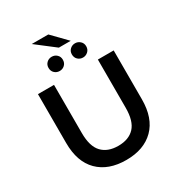

<svg xmlns="http://www.w3.org/2000/svg" viewBox="-233 -1181 1256 1346"><g transform="rotate(-30 394.5 -508.0)"><path d="M395 10Q251 10 169.5 -71Q88 -152 88 -305V-700H218V-310Q218 -202 264.5 -153Q311 -104 396 -104Q481 -104 527 -153Q573 -202 573 -310V-700H701V-305Q701 -152 619.5 -71Q538 10 395 10ZM302 -764Q278 -764 261 -780Q244 -796 244 -822Q244 -847 261 -863Q278 -879 302 -879Q326 -879 343 -863Q360 -847 360 -822Q360 -796 343 -780Q326 -764 302 -764ZM491 -764Q467 -764 450 -780Q433 -796 433 -822Q433 -847 450 -863Q467 -879 491 -879Q514 -879 531.5 -863Q549 -847 549 -822Q549 -796 531.5 -780Q514 -764 491 -764ZM378 -909 226 -1026H360L474 -909Z"/></g></svg>

Font: Montserrat SemiBold
Style: Regular
Weight: 600
Designer: Julieta Ulanovsky
Foundry: Julieta Ulanovsky
Version: Version 9.000; ttfautohint (v1.8.4.7-5d5b)